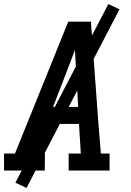

<svg xmlns="http://www.w3.org/2000/svg" viewBox="-28 -842 648 948"><path d="M193 0H-8V-84H46L309 -735H421L457 -245L470 -84H513V0H311V-84H371L362 -230H202L145 -84H194ZM234 -314H358L348 -490Q346 -516 345 -542.5Q344 -569 342 -595Q332 -569 322 -542.5Q312 -516 302 -490ZM103 86 48 60 507 -822 562 -796Z"/></svg>

Font: Iosevka HT Medium Extended
Style: Italic
Weight: 500
Width: 7
Italic angle: -9°
Monospace: yes
Designer: Belleve Invis
Foundry: Belleve Invis
Version: Version 32.3.0; ttfautohint (v1.8.4)